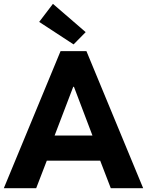

<svg xmlns="http://www.w3.org/2000/svg" viewBox="-25 -988 771 1008"><path d="M293 -719.7H428.7L726.6 0H556.6L501 -144.5H220.7L165 0H-4.9ZM180.7 -873 252.9 -967.8 424.8 -819.3 361.3 -754.9ZM460.4 -276.4 363.3 -532.2H359.4L261.7 -276.4Z"/></svg>

Font: Reddit Sans Fudge ExtraBold
Style: Regular
Weight: 800
Designer: Stephen Hutchings
Foundry: Reddit
Version: Version 1.011